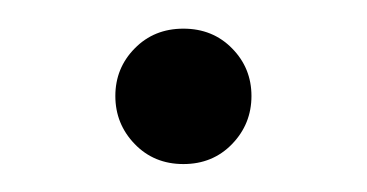

<svg xmlns="http://www.w3.org/2000/svg" viewBox="-20 -285 256 134"><path d="M108 -265Q128.5 -265 142 -251.2Q155.5 -237.5 155.5 -218Q155.5 -198.5 142 -184.5Q128.5 -170.5 108 -170.5Q87.5 -170.5 74 -184.5Q60.5 -198.5 60.5 -218Q60.5 -237.5 74 -251.2Q87.5 -265 108 -265Z"/></svg>

Font: Newsreader Text Light
Style: Regular
Weight: 300
Designer: Hugues Gentile
Foundry: Production Type
Version: Version 1.001